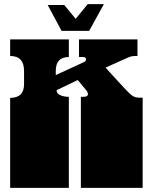

<svg xmlns="http://www.w3.org/2000/svg" viewBox="-20 -906 737 926"><path d="M29 0V-135Q29 -152 29 -156.5Q29 -161 29 -163Q29 -165 29 -171V-172Q29 -179 29 -180.5Q29 -182 29 -187.5Q29 -193 29 -209V-260Q29 -277 29 -281.5Q29 -286 29 -288Q29 -290 29 -296V-297Q29 -304 29 -305.5Q29 -307 29 -312.5Q29 -318 29 -334V-434Q96 -434 96 -500V-564Q96 -636 29 -636V-716H312V-631Q249 -631 249 -564V-544L386 -607Q395 -612 395 -620Q395 -631 380 -631H361V-716H643V-636H633Q625 -636 618 -635Q611 -634 599 -629Q587 -624 563 -613L489 -580L551 -512Q582 -478 598.5 -461.5Q615 -445 626 -440Q637 -435 649 -435H668V0H370V-135Q370 -152 370 -156.5Q370 -161 370 -163Q370 -165 370 -171V-172Q370 -179 370 -180.5Q370 -182 370 -187.5Q370 -193 370 -209V-260Q370 -277 370 -281.5Q370 -286 370 -288Q370 -290 370 -296V-297Q370 -304 370 -305.5Q370 -307 370 -312.5Q370 -318 370 -334V-439H382Q404 -439 404 -452Q404 -458 401 -463.5Q398 -469 384 -485L355 -520L253 -471Q253 -455 270.5 -447Q288 -439 312 -439V0ZM277 -757 210 -882H290L345 -815L403 -886H481L410 -757Z"/></svg>

Font: Danfo
Style: Regular
Weight: 400
Designer: Seyi Olusanya, David Udoh, Eyiyemi Adegbite, Mirko Velimirović
Version: Version 1.000